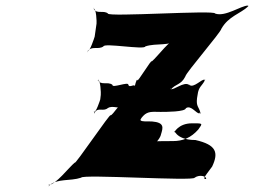

<svg xmlns="http://www.w3.org/2000/svg" viewBox="-20 -772 956 724"><path d="M585 -350C606 -350 679 -350 681 -364C701 -378 722 -340 733 -345C735 -359 734 -332 736 -346C730 -370 719 -370 723 -402L725 -414C729 -446 741 -446 753 -470C755 -484 749 -457 751 -471C742 -476 710 -438 694 -452C696 -466 691 -438 693 -452C673 -466 635 -430 622 -436C624 -450 622 -420 624 -434C641 -456 663 -451 679 -484C681 -498 813 -650 815 -664C842 -711 886 -720 916 -748C918 -762 913 -737 915 -751C889 -751 829 -707 791 -721C793 -735 385 -707 387 -721C371 -735 341 -717 334 -740C336 -754 331 -725 333 -739C343 -743 345 -687 344 -683L337 -634C336 -630 318 -575 310 -579C312 -593 309 -564 311 -578C324 -601 350 -583 370 -597C372 -611 526 -583 528 -597C570 -611 621 -596 651 -624C653 -638 647 -613 649 -627C623 -627 575 -559 552 -540C554 -554 496 -456 498 -470C495 -478 487 -442 487 -442C489 -456 487 -429 489 -443C490 -461 469 -438 464 -452C466 -466 402 -438 404 -452C388 -466 357 -448 350 -471C352 -485 347 -456 349 -470C359 -474 361 -418 360 -414L358 -397C358 -396 341 -344 334 -350C336 -364 335 -333 337 -347C348 -369 369 -350 386 -364C407 -378 431 -355 446 -377C448 -391 442 -366 444 -380C433 -387 407 -339 397 -337C399 -351 260 -145 262 -159C239 -140 190 -75 164 -75C166 -89 163 -58 165 -72C195 -100 244 -88 286 -102C288 -116 712 -88 714 -102C734 -116 761 -106 757 -97C745 -97 747 -100 780 -144C805 -197 796 -226 717 -244C635 -244 639 -292 636 -272C636 -270 651 -307 704 -307C746 -307 745 -308 728 -284C700 -252 669 -240 632 -240C613 -240 431 -240 429 -226C387 -212 332 -198 314 -184C324 -184 324 -180 292 -138C288 -110 335 -148 446 -181C532 -181 584 -245 587 -265C595 -291 601 -310 553 -314C507 -314 501 -314 520 -335C538 -354 557 -350 585 -350Z"/></svg>

Font: Hussar Przerywany
Style: Obl
Weight: 400
Foundry: Cannot Into Space Fonts
Version: Version 0.982